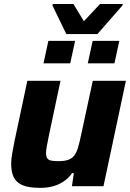

<svg xmlns="http://www.w3.org/2000/svg" viewBox="-20 -901 631 929"><path d="M174.4 8Q119.6 8 89.2 -4.8Q58.8 -17.7 46.4 -43.7Q34 -69.7 34 -108.5Q34 -128.4 38.9 -157.5Q43.8 -186.7 50.2 -218.2L112.3 -510H272.7L215.8 -241.5Q210.8 -216.4 206.8 -194.8Q202.8 -173.3 202.8 -161.5Q202.8 -144 208.7 -135.2Q214.6 -126.5 228.1 -123.8Q241.5 -121.2 263.1 -121.2Q292.4 -121.2 310.5 -127.7Q328.6 -134.3 339.5 -148.8Q350.4 -163.3 357.6 -187.4Q364.9 -211.4 372 -246.1L428.9 -510H589.2L480.7 0H328L337.2 -63.2H328.9Q310.7 -37.9 286.7 -22.2Q262.8 -6.5 234.9 0.7Q206.9 8 174.4 8ZM404.8 -594.7 428.5 -703.4H557.4L533.8 -594.7ZM190.5 -594.7 214.1 -703.4H343.4L319.8 -594.7ZM300.8 -736.3 233.8 -874.6 235.4 -881.5H335.3L385.9 -798.2L463.8 -881.5H574.1L572.5 -874.6L451.5 -736.3Z"/></svg>

Font: Saira Thin
Style: Italic
Weight: 100
Italic angle: -12°
Designer: Hector Gatti with collaboration of the Omnibus-Type team
Foundry: Omnibus-Type
Version: Version 1.101